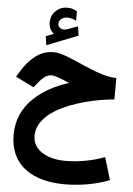

<svg xmlns="http://www.w3.org/2000/svg" viewBox="-69 -820 836 1207"><g transform="rotate(5 349.5 -216.5)"><path d="M186.5 -579.6 194.8 -523.4 391.6 -601.1 383.3 -659.2 311.5 -633.3C309.6 -632.8 308.6 -632.3 308.1 -632.3C303.7 -631.8 300.3 -631.3 296.9 -631.3C273.9 -631.3 259.3 -646 258.8 -663.1C258.8 -677.7 264.2 -689 275.4 -696.8C286.1 -704.1 297.9 -708 310.5 -708C329.1 -708 348.1 -703.1 368.2 -692.9L367.7 -752.4C348.1 -763.7 332.5 -770 303.7 -770C277.8 -770 254.4 -760.7 234.4 -741.7C213.9 -722.7 203.6 -698.7 203.6 -669.4C203.6 -635.7 214.4 -616.7 236.3 -598.6ZM651.4 -356C519 -357.4 338.9 -483.9 247.6 -483.9C203.1 -483.9 164.6 -471.2 131.3 -445.3C98.1 -419.4 69.8 -387.7 46.9 -349.6L22.5 -309.6L138.2 -252.9L166.5 -288.6C174.8 -299.8 186 -310.5 200.2 -321.8C214.4 -332.5 230 -337.9 247.1 -337.9C264.2 -337.9 301.3 -324.2 358.4 -299.3C278.8 -275.4 200.2 -235.4 139.2 -177.2C78.1 -119.1 39.1 -42.5 39.1 53.7C39.1 258.3 195.3 337.4 384.8 337.4C477.1 337.4 576.2 322.3 667.5 286.6L624.5 145C558.6 169.9 472.2 190.4 377 190.4C339.4 190.4 305.2 185.1 273.9 174.8C211.4 153.3 170.9 111.3 170.9 50.8C170.9 -18.1 215.3 -72.8 284.2 -114.7C386.7 -176.8 536.1 -211.4 650.9 -221.2Z"/></g></svg>

Font: Vazirmatn Black
Style: Regular
Weight: 900
Designer: Saber Rastikerdar
Foundry: Saber Rastikerdar
Version: Version 33.003